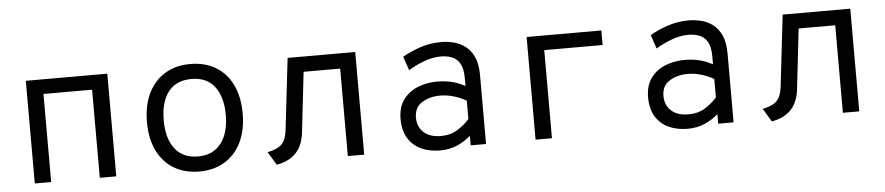

<svg xmlns="http://www.w3.org/2000/svg" viewBox="-37 -732 4386 952"><g transform="rotate(-5 2156.0 -255.5)"><path d="M105.5 0V-511H511V0H429V-438.5H187V0Z M924 12Q852.5 12 799 -19.5Q745.5 -51 715.8 -110.8Q686 -170.5 686 -255Q686 -338.5 715.8 -398.5Q745.5 -458.5 799 -490.8Q852.5 -523 924 -523Q996 -523 1049.8 -491.5Q1103.5 -460 1133 -400Q1162.5 -340 1162.5 -256Q1162.5 -172.5 1133 -112.5Q1103.5 -52.5 1049.8 -20.2Q996 12 924 12ZM924 -63Q998 -63 1038.2 -114.5Q1078.5 -166 1078.5 -256Q1078.5 -345.5 1039.5 -397Q1000.5 -448.5 924 -448.5Q848.5 -448.5 809 -398.2Q769.5 -348 769.5 -255Q769.5 -166 809 -114.5Q848.5 -63 924 -63Z M1309 12 1269 -54Q1317.5 -63 1339.5 -85Q1361.5 -107 1367 -153L1408.5 -511H1745V0H1663.5V-435.5H1481.5L1447.5 -137.5Q1440.5 -72.5 1405.8 -35.8Q1371 1 1309 12Z M2122.5 12Q2069 12 2027.8 -7.2Q1986.5 -26.5 1963.2 -64.8Q1940 -103 1940 -160.5Q1940 -219.5 1968 -256.8Q1996 -294 2040.5 -311.8Q2085 -329.5 2135 -329.5Q2172.5 -329.5 2206.2 -322Q2240 -314.5 2275 -295.5V-335.5Q2275 -382.5 2260 -407.8Q2245 -433 2220 -442.5Q2195 -452 2165.5 -452Q2124.5 -452 2080.2 -435.2Q2036 -418.5 2003.5 -398L1980 -466.5Q2013.5 -487 2064.8 -505Q2116 -523 2173.5 -523Q2202.5 -523 2233.5 -515.8Q2264.5 -508.5 2291.5 -489Q2318.5 -469.5 2335 -434.2Q2351.5 -399 2351.5 -342.5V0H2275V-47.5Q2246.5 -22 2208.2 -5Q2170 12 2122.5 12ZM2133 -59Q2181.5 -59 2217 -81.8Q2252.5 -104.5 2275 -131V-222Q2251 -237 2216 -248Q2181 -259 2145 -259Q2093.5 -259 2055 -235.2Q2016.5 -211.5 2016.5 -160.5Q2016.5 -115 2046.8 -87Q2077 -59 2133 -59Z M2598 0V-511H2970V-438.5H2679.5V0Z M3354.5 12Q3301 12 3259.8 -7.2Q3218.5 -26.5 3195.2 -64.8Q3172 -103 3172 -160.5Q3172 -219.5 3200 -256.8Q3228 -294 3272.5 -311.8Q3317 -329.5 3367 -329.5Q3404.5 -329.5 3438.2 -322Q3472 -314.5 3507 -295.5V-335.5Q3507 -382.5 3492 -407.8Q3477 -433 3452 -442.5Q3427 -452 3397.5 -452Q3356.5 -452 3312.2 -435.2Q3268 -418.5 3235.5 -398L3212 -466.5Q3245.5 -487 3296.8 -505Q3348 -523 3405.5 -523Q3434.5 -523 3465.5 -515.8Q3496.5 -508.5 3523.5 -489Q3550.5 -469.5 3567 -434.2Q3583.5 -399 3583.5 -342.5V0H3507V-47.5Q3478.5 -22 3440.2 -5Q3402 12 3354.5 12ZM3365 -59Q3413.5 -59 3449 -81.8Q3484.5 -104.5 3507 -131V-222Q3483 -237 3448 -248Q3413 -259 3377 -259Q3325.5 -259 3287 -235.2Q3248.5 -211.5 3248.5 -160.5Q3248.5 -115 3278.8 -87Q3309 -59 3365 -59Z M3773 12 3733 -54Q3781.5 -63 3803.5 -85Q3825.5 -107 3831 -153L3872.5 -511H4209V0H4127.5V-435.5H3945.5L3911.5 -137.5Q3904.5 -72.5 3869.8 -35.8Q3835 1 3773 12Z"/></g></svg>

Font: Overpass Mono
Style: Regular
Weight: 400
Designer: Delve Withrington, Dave Bailey
Foundry: Delve Fonts LLC
Version: Version 4.000